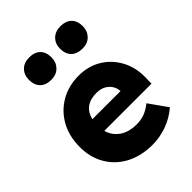

<svg xmlns="http://www.w3.org/2000/svg" viewBox="-230 -920 1047 1047"><g transform="rotate(-45 293.5 -396.5)"><path d="M324 10Q236 10 170.5 -25Q105 -60 69.5 -121.5Q34 -183 34 -262Q34 -345 69 -408Q104 -471 165.5 -506.5Q227 -542 305 -542Q379 -542 436 -507.5Q493 -473 525.5 -412.5Q558 -352 556 -274L555 -230H191Q204 -184 242.5 -157Q281 -130 342 -130Q375 -130 402 -140Q429 -150 460 -174L535 -68Q488 -28 433.5 -9Q379 10 324 10ZM308 -407Q211 -407 190 -321H407V-323Q404 -360 376.5 -383.5Q349 -407 308 -407ZM425 -631Q383 -631 360 -654Q337 -677 337 -717Q337 -755 361 -779Q385 -803 425 -803Q466 -803 489 -780.5Q512 -758 512 -717Q512 -680 488.5 -655.5Q465 -631 425 -631ZM184 -631Q142 -631 119.5 -654Q97 -677 97 -717Q97 -755 120.5 -779Q144 -803 184 -803Q226 -803 248.5 -780.5Q271 -758 271 -717Q271 -680 247.5 -655.5Q224 -631 184 -631Z"/></g></svg>

Font: Readex Pro
Style: Bold
Weight: 700
Designer: Bonnie Shaver-Troup, Thomas Jockin
Foundry: Lexend
Version: Version 1.203; ttfautohint (v1.8.3)